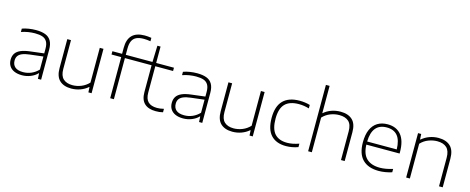

<svg xmlns="http://www.w3.org/2000/svg" viewBox="-39 -1534 5526 2258"><g transform="rotate(15 2724.5 -404.5)"><path d="M472.5 -364.5V0H433.5L430 -66H425.5Q394.5 -32.5 344.2 -12.2Q294 8 239.5 8Q184.5 8 145.2 -9.2Q106 -26.5 85.5 -58.5Q65 -90.5 65 -135Q65 -180.5 85.5 -211.5Q106 -242.5 149.8 -261.5Q193.5 -280.5 264.5 -288.5L428 -308.5V-364.5Q428 -420.5 409.2 -452Q390.5 -483.5 354.8 -496Q319 -508.5 262.5 -508.5Q223.5 -508.5 181 -501.8Q138.5 -495 97.5 -480.5V-521.5Q132.5 -534.5 176.8 -541.5Q221 -548.5 264 -548.5Q333 -548.5 378.8 -531.2Q424.5 -514 448.5 -473.5Q472.5 -433 472.5 -364.5ZM428 -111.5V-270.5L265 -251Q209.5 -244.5 176.2 -230.2Q143 -216 127.8 -193.5Q112.5 -171 112.5 -138Q112.5 -87 145 -59Q177.5 -31 243.5 -31Q295.5 -31 343 -51.5Q390.5 -72 428 -111.5Z M646.5 -188.5V-540.5H691.5V-190Q691.5 -107 731.5 -70Q771.5 -33 843.5 -33Q897.5 -33 950 -54.2Q1002.5 -75.5 1042 -117.5V-540.5H1087V0H1048L1044.5 -63H1040Q999.5 -28 947.8 -9.5Q896 9 839.5 9Q748.5 9 697.5 -38.5Q646.5 -86 646.5 -188.5Z M1358.5 -617.5V-540.5H1575V-500.5H1358.5V0H1313.5V-500.5H1195.5V-540.5H1313.5V-613.5Q1313.5 -716.5 1364.2 -767.2Q1415 -818 1516.5 -818Q1553 -818 1597.5 -811V-769.5Q1552.5 -777 1517 -777Q1462 -777 1427.2 -761.2Q1392.5 -745.5 1375.5 -710.5Q1358.5 -675.5 1358.5 -617.5Z M1956.5 -43V-1Q1932 5 1912.2 7Q1892.5 9 1868 9Q1778.5 9 1731 -36Q1683.5 -81 1683.5 -173.5V-500.5H1565.5V-540.5H1683.5L1690 -740H1728.5V-540.5H1945V-500.5H1728.5V-181.5Q1728.5 -103 1765.2 -67.5Q1802 -32 1874 -32Q1893 -32 1911.8 -34.5Q1930.5 -37 1956.5 -43Z M2434.5 -364.5V0H2395.5L2392 -66H2387.5Q2356.5 -32.5 2306.2 -12.2Q2256 8 2201.5 8Q2146.5 8 2107.2 -9.2Q2068 -26.5 2047.5 -58.5Q2027 -90.5 2027 -135Q2027 -180.5 2047.5 -211.5Q2068 -242.5 2111.8 -261.5Q2155.5 -280.5 2226.5 -288.5L2390 -308.5V-364.5Q2390 -420.5 2371.2 -452Q2352.5 -483.5 2316.8 -496Q2281 -508.5 2224.5 -508.5Q2185.5 -508.5 2143 -501.8Q2100.5 -495 2059.5 -480.5V-521.5Q2094.5 -534.5 2138.8 -541.5Q2183 -548.5 2226 -548.5Q2295 -548.5 2340.8 -531.2Q2386.5 -514 2410.5 -473.5Q2434.5 -433 2434.5 -364.5ZM2390 -111.5V-270.5L2227 -251Q2171.5 -244.5 2138.2 -230.2Q2105 -216 2089.8 -193.5Q2074.5 -171 2074.5 -138Q2074.5 -87 2107 -59Q2139.5 -31 2205.5 -31Q2257.5 -31 2305 -51.5Q2352.5 -72 2390 -111.5Z M2608.5 -188.5V-540.5H2653.5V-190Q2653.5 -107 2693.5 -70Q2733.5 -33 2805.5 -33Q2859.5 -33 2912 -54.2Q2964.5 -75.5 3004 -117.5V-540.5H3049V0H3010L3006.5 -63H3002Q2961.5 -28 2909.8 -9.5Q2858 9 2801.5 9Q2710.5 9 2659.5 -38.5Q2608.5 -86 2608.5 -188.5Z M3207 -270Q3207 -411 3275.2 -479.8Q3343.5 -548.5 3475 -548.5Q3507.5 -548.5 3540.2 -544Q3573 -539.5 3601 -531V-489Q3569 -498 3539.2 -502.8Q3509.5 -507.5 3476.5 -507.5Q3364 -507.5 3309 -451.2Q3254 -395 3254 -272Q3254 -147 3305.2 -89.5Q3356.5 -32 3458 -32Q3521.5 -32 3601 -59.5V-17.5Q3528.5 9 3453.5 9Q3334 9 3270.5 -60.2Q3207 -129.5 3207 -270Z M3723.5 -808H3768.5V-476.5H3771.5Q3812 -512 3864 -530.2Q3916 -548.5 3974 -548.5Q4066 -548.5 4117.2 -501Q4168.5 -453.5 4168.5 -351V0H4123.5V-349.5Q4123.5 -433 4083.2 -469.5Q4043 -506 3968.5 -506Q3913 -506 3860.2 -485Q3807.5 -464 3768.5 -422V0H3723.5Z M4769.5 -252.5H4364.5Q4368 -138.5 4424.8 -84.8Q4481.5 -31 4588 -31Q4655 -31 4743 -58V-17Q4660 9 4584 9Q4455 9 4386.5 -60Q4318 -129 4318 -270Q4318 -361.5 4345.5 -423.8Q4373 -486 4424 -517.2Q4475 -548.5 4546.5 -548.5Q4654 -548.5 4711.8 -477.8Q4769.5 -407 4769.5 -269.5ZM4364.5 -290.5H4724.5Q4722 -402.5 4677.2 -456.2Q4632.5 -510 4546.5 -510Q4369.5 -510 4364.5 -290.5Z M4917 -540.5H4955.5L4959 -474.5H4963.5Q5005 -510.5 5057.2 -529.5Q5109.5 -548.5 5166 -548.5Q5259 -548.5 5310.5 -500.2Q5362 -452 5362 -347.5V0H5317V-347.5Q5317 -431.5 5277.2 -469.2Q5237.5 -507 5162 -507Q5109 -507 5055.2 -486.5Q5001.5 -466 4962 -423V0H4917Z"/></g></svg>

Font: Encode Sans Expanded ExtraLight
Style: Regular
Weight: 275
Width: 7
Designer: Multiple Designers
Foundry: Impallari Type
Version: Version 2.000